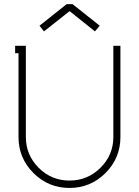

<svg xmlns="http://www.w3.org/2000/svg" viewBox="-20 -904 682 942"><path d="M323.2 -848.1H319.8L195.8 -750L173.8 -777.8L307.1 -883.8H335.9L469.2 -777.8L445.8 -750ZM106.9 -679.2V-231.9Q106.9 -143.6 169.7 -80.8Q232.4 -18.1 320.8 -18.1Q409.7 -18.1 472.9 -80.8Q536.1 -143.6 536.1 -231.9V-679.2H570.8V-231.9Q570.8 -128.4 497.6 -55.2Q424.3 18.1 320.8 18.1Q217.3 18.1 144 -55.2Q70.8 -128.4 70.8 -231.9V-643.1H54.2V-679.2Z"/></svg>

Font: RawengulkPcs
Style: Regular
Weight: 400
Version: Version 0.92